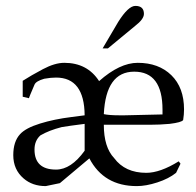

<svg xmlns="http://www.w3.org/2000/svg" viewBox="-20 -629 665 651"><path d="M346 -465H328L381 -555Q415 -609 439 -609Q468 -609 468 -582Q468 -564 438 -541ZM267 -238Q266 -366 170 -366Q152 -366 130 -362Q102 -354 97 -342Q96 -340 83 -309L78 -296L57 -301V-355Q85 -373 125.5 -394.5Q166 -416 198 -416Q276 -416 316 -354Q386 -416 447 -416Q518 -416 561 -374Q604 -332 604 -258Q604 -241 601 -222Q596 -214 555 -209Q522 -206 489 -206H332Q332 -130 367 -93Q404 -43 476 -43Q523 -43 586 -82L592 -74L577 -43Q552 -23 513.5 -10.5Q475 2 444 2Q332 2 283 -92L183 -8Q135 2 135 2Q135 2 135 2Q90 2 60 -24Q25 -54 25 -103Q25 -149 48 -174Q67 -195 115.5 -210Q164 -225 221 -232ZM531 -241Q531 -249 531 -257Q531 -386 435 -386Q339 -386 332 -242Q350 -238 386 -238Q394 -238 402 -238ZM267 -209Q212 -202 189 -198Q146 -187 117 -170Q97 -152 97 -122Q97 -54 170 -54Q221 -54 267 -118Z"/></svg>

Font: New Athena Unicode
Style: Regular
Weight: 400
Designer: J. Rusten 1997; rev. by R. Hancock 2001, 2002, rev. by D. Mastronarde 2002-2021
Foundry: GreekKeys New Athena Unicode
Version: Version 5.008